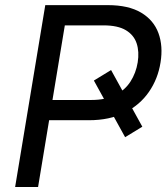

<svg xmlns="http://www.w3.org/2000/svg" viewBox="-20 -748 669 768"><path d="M424.3 -467.8 549.3 -241.2 480.5 -199.2 355.5 -425.8ZM40.5 0 161.1 -727.5H411.1Q494.1 -727.5 544.4 -697.5Q594.7 -667.5 613.8 -615.5Q632.8 -563.5 622.1 -498Q611.8 -432.6 575.7 -380.4Q539.6 -328.1 479.2 -297.6Q418.9 -267.1 335.4 -267.1H153.3L166.5 -348.1H345.2Q402.8 -348.1 441.4 -367.9Q480 -387.7 502 -421.9Q523.9 -456.1 530.8 -498.5Q537.6 -541 526.6 -574.5Q515.6 -607.9 483.4 -627.2Q451.2 -646.5 394 -646.5H239.3L132.3 0Z"/></svg>

Font: Inter 17pt
Style: Italic
Weight: 400
Italic angle: -9.3988°
Version: Version 4.001;git-66647c0bb